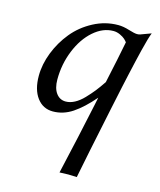

<svg xmlns="http://www.w3.org/2000/svg" viewBox="-116 -577 785 943"><g transform="rotate(15 277.0 -105.5)"><path d="M365.7 -120.6Q313.5 -60.1 266.6 -28.8Q219.7 2.4 167 2.4Q116.7 2.4 86.2 -38.3Q55.7 -79.1 55.7 -148.9Q55.7 -207.5 79.3 -268.1Q103 -328.6 143.6 -378.2Q184.1 -427.7 243.7 -459.2Q303.2 -490.7 369.1 -490.7Q394.5 -490.7 425 -481.2Q455.6 -471.7 468.3 -471.7Q478.5 -471.7 484.4 -474.1L537.6 -493.7Q532.2 -480.5 525.6 -457.8Q519 -435.1 510.7 -401.4Q502.4 -367.7 496.1 -340.3Q489.7 -313 479.7 -268.1Q469.7 -223.1 465.1 -201.7Q460.4 -180.2 450.9 -134.8Q441.4 -89.4 439.9 -83Q384.3 182.1 364.7 283.2Q333.5 281.7 321.3 281.7L276.9 283.2Q322.3 85.9 357.9 -83ZM381.8 -204.1Q411.6 -341.3 426.3 -418.5Q420.9 -425.8 412.6 -433.3Q404.3 -440.9 387.7 -448.7Q371.1 -456.5 353.5 -456.5Q300.3 -456.5 252.7 -414.8Q205.1 -373 176.8 -303.2Q148.4 -233.4 148.4 -155.3Q148.4 -111.3 166.7 -86.2Q185.1 -61 215.3 -61Q237.8 -61 260.7 -73.2Q283.7 -85.4 305.9 -108.6Q328.1 -131.8 345 -153.1Q361.8 -174.3 381.8 -204.1Z"/></g></svg>

Font: Flanker
Style: Italic
Weight: 400
Italic angle: -12°
Designer: Flanker
Version: Version 2.027